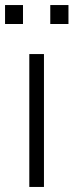

<svg xmlns="http://www.w3.org/2000/svg" viewBox="-44 -740 291 760"><path d="M-24 -645H47V-720H-24ZM155 -645H227V-720H155ZM72 0H130V-526H72Z"/></svg>

Font: Archivo ExtraLight
Style: Regular
Weight: 200
Designer: Hector Gatti
Foundry: Omnibus-Type
Version: Version 2.001